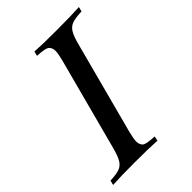

<svg xmlns="http://www.w3.org/2000/svg" viewBox="-214 -693 778 778"><g transform="rotate(-45 175.0 -304.0)"><path d="M227.1 -20 223.1 0Q176.3 -2.9 94.2 -2.9Q12.2 -2.9 -30.8 0L-25.9 -20Q9.3 -21.5 26.9 -27.8Q44.4 -34.2 54.9 -51.5Q65.4 -68.8 75.2 -106L180.2 -502Q188.5 -533.7 188.5 -549.3Q188.5 -564.9 179.2 -575.4Q169.9 -585.9 121.1 -587.9L126 -607.9Q166 -605 249.8 -605Q333.5 -605 380.9 -607.9L376 -587.9Q339.4 -586.4 321.5 -580.1Q303.7 -573.7 293.2 -556.6Q282.7 -539.6 272.9 -502L168 -106Q159.7 -73.7 159.7 -58.3Q159.7 -43 168.5 -32.5Q177.2 -22 227.1 -20Z"/></g></svg>

Font: PlayfairDisplaySC-Italic
Style: Italic
Weight: 400
Italic angle: -14°
Designer: Claus Eggers Sørensen
Foundry: Claus Eggers Sørensen
Version: Version 1.004;PS 001.004;hotconv 1.0.70;makeotf.lib2.5.58329